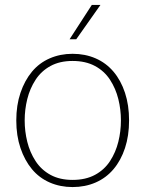

<svg xmlns="http://www.w3.org/2000/svg" viewBox="-20 -748 587 778"><path d="M274 10Q224 10 181.5 -8.5Q139 -27 109.5 -62.5Q80 -98 63 -148Q46 -198 46 -260Q46 -322 63 -372Q80 -422 109.5 -457.5Q139 -493 181.5 -511.5Q224 -530 274 -530Q325 -530 367.5 -511.5Q410 -493 440 -457.5Q470 -422 486.5 -372Q503 -322 503 -260Q503 -198 486.5 -148Q470 -98 440 -62.5Q410 -27 367.5 -8.5Q325 10 274 10ZM274 -19Q327 -19 365 -39.5Q403 -60 426 -95.5Q449 -131 459.5 -173.5Q470 -216 470 -260Q470 -304 459.5 -346.5Q449 -389 426 -424.5Q403 -460 365 -480.5Q327 -501 274 -501Q222 -501 184.5 -480.5Q147 -460 124 -424.5Q101 -389 90.5 -346.5Q80 -304 80 -260Q80 -216 90.5 -173.5Q101 -131 124 -95.5Q147 -60 184.5 -39.5Q222 -19 274 -19ZM262 -589 352 -728H387L289 -589Z"/></svg>

Font: Murecho Thin ExtraLight
Style: Regular
Weight: 250
Version: Version 1.010